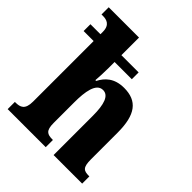

<svg xmlns="http://www.w3.org/2000/svg" viewBox="-209 -888 1017 1017"><g transform="rotate(45 299.0 -380.0)"><path d="M18 0H303V-54H299C261 -54 242 -63 242 -120V-274C242 -354 253 -429 304 -429C346 -429 362 -379 362 -294V0H576V-54H573C533 -54 518 -63 518 -125V-324C518 -458 473 -516 375 -516C301 -516 265 -478 244 -437H238C240 -462 242 -498 242 -532V-577H371V-628H242V-760H15V-706H27C52 -706 85 -698 85 -646V-628H10V-577H85V-123C85 -63 58 -54 22 -54H18Z"/></g></svg>

Font: Noto Serif Devanagari Condensed ExtraBold
Style: Regular
Weight: 800
Width: 3
Designer: Universal Thirst, Indian Type Foundry and the Monotype Design Team
Foundry: Monotype Imaging Inc.
Version: Version 2.004